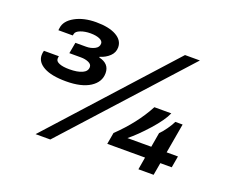

<svg xmlns="http://www.w3.org/2000/svg" viewBox="-115 -889 1302 1089"><g transform="rotate(20 535.5 -345.0)"><path d="M247.1 -328.1Q159.2 -328.1 113 -353.5Q66.9 -378.9 66.9 -420.9Q66.9 -435.1 70.8 -448.2H161.1Q159.2 -441.4 159.2 -432.1Q159.2 -416.5 181.2 -407.7Q203.1 -398.9 241.2 -398.9Q290.5 -398.9 318.8 -411.9Q347.2 -424.8 347.2 -450.2Q347.2 -467.3 327.1 -476.1Q307.1 -484.9 280.8 -484.9H210.9L223.1 -551.8H288.1Q315.9 -551.8 338.9 -563.5Q361.8 -575.2 361.8 -597.2Q361.8 -613.3 340.8 -622.6Q319.8 -631.8 286.1 -631.8Q252.9 -631.8 226.3 -621.8Q199.7 -611.8 196.8 -595.2L194.8 -585.9H107.9L109.9 -600.1Q115.2 -644 167.5 -673.1Q219.7 -702.1 294.9 -702.1Q372.1 -702.1 416 -677.5Q460 -652.8 460 -609.9Q460 -579.1 437 -556.9Q414.1 -534.7 378.9 -523.9V-520Q442.9 -505.4 442.9 -448.2Q442.9 -394.5 391.4 -361.3Q339.8 -328.1 247.1 -328.1ZM188 12.2 831.1 -699.2H920.9L276.9 12.2ZM804.2 0 816.9 -75.2H588.9L601.1 -145Q708 -247.1 769 -361.8H871.1Q851.1 -315.4 792.7 -250Q734.4 -184.6 685.1 -145H829.1L844.2 -232.9Q860.4 -248 880.1 -276.1Q899.9 -304.2 909.2 -324.2H953.1L921.9 -145H990.2L978 -75.2H909.2L896 0Z"/></g></svg>

Font: Archivo Expanded
Style: Bold Italic
Weight: 700
Width: 7
Italic angle: -10°
Designer: Hector Gatti
Foundry: Omnibus-Type
Version: Version 2.001